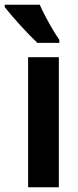

<svg xmlns="http://www.w3.org/2000/svg" viewBox="-58 -879 328 806"><path d="M189 -93H60V-639H189ZM109 -859Q118 -838 133 -809.5Q148 -781 164 -754Q180 -727 191 -712V-699H99Q86 -711 67 -730.5Q48 -750 27.5 -772.5Q7 -795 -10.5 -815.5Q-28 -836 -38 -849V-859Z"/></svg>

Font: Noto Sans Kannada UI ExtraCondensed
Style: Bold
Weight: 700
Width: 2
Designer: Jelle Bosma - Monotype Design Team
Foundry: Monotype Imaging Inc.
Version: Version 2.005; ttfautohint (v1.8.4.7-5d5b)